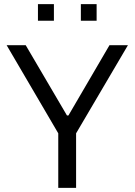

<svg xmlns="http://www.w3.org/2000/svg" viewBox="-20 -906 650 926"><path d="M163 -886V-806H240V-886ZM370 -886V-806H446V-886ZM261 -263V0H347V-263L597 -688H508L310 -349H303L104 -688H12Z"/></svg>

Font: Saira UNSAM
Style: Regular
Weight: 400
Designer: Hector Gatti with collaboration of the Omnibus-Type team
Foundry: Omnibus-Type
Version: Version 0.072;PS 000.072;hotconv 1.0.88;makeotf.lib2.5.64775